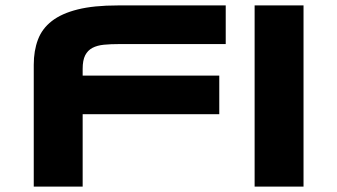

<svg xmlns="http://www.w3.org/2000/svg" viewBox="-20 -691 1249 711"><path d="M421.9 -527.8Q390.1 -527.8 365 -525.4Q339.8 -522.9 322.3 -513.7Q304.7 -504.4 295.4 -486.1Q286.1 -467.8 286.1 -436V-411.1H792V-268.1H286.1V0H105V-451.2Q105 -502.9 120.4 -543.9Q135.7 -585 171.9 -613Q208 -641.1 267.6 -656Q327.1 -670.9 416 -670.9H815.9V-527.8ZM922.9 0V-670.9H1104V0Z"/></svg>

Font: Syncopate
Style: Bold
Weight: 700
Designer: Astigmatic (AOETI)
Foundry: Astigmatic (AOETI)
Version: Version 1.001 2011